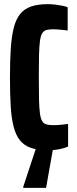

<svg xmlns="http://www.w3.org/2000/svg" viewBox="-20 -716 369 925"><path d="M211 8Q162 8 129 -3.5Q96 -15 76 -40Q56 -65 45.5 -106Q35 -147 31.5 -205.5Q28 -264 28 -344Q28 -424 32 -483Q36 -542 46.5 -583Q57 -624 77.5 -649Q98 -674 130.5 -685Q163 -696 211 -696Q230 -696 248.5 -693.5Q267 -691 282.5 -688Q298 -685 306 -681V-569Q294 -571 281.5 -572Q269 -573 257.5 -574Q246 -575 237 -575Q217 -575 204 -571.5Q191 -568 183.5 -556Q176 -544 172.5 -518.5Q169 -493 168 -451Q167 -409 167 -344Q167 -279 168 -236.5Q169 -194 172.5 -169Q176 -144 183.5 -132Q191 -120 204 -116.5Q217 -113 237 -113Q257 -113 275.5 -115Q294 -117 308 -119V-10Q297 -5 280 -0.5Q263 4 245.5 6Q228 8 211 8ZM92 189V184L157 -13H237V-8L202 189Z"/></svg>

Font: Saira ExtraCondensed ExtraBold
Style: Regular
Weight: 800
Width: 2
Designer: Hector Gatti with collaboration of the Omnibus-Type team
Foundry: Omnibus-Type
Version: Version 1.101